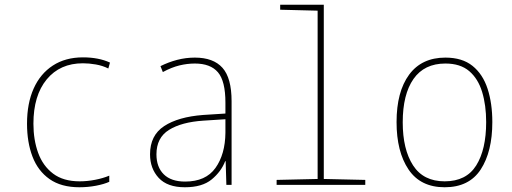

<svg xmlns="http://www.w3.org/2000/svg" viewBox="-20 -780 2160 810"><path d="M315 10Q238 10 189 -24.5Q140 -59 117 -119.5Q94 -180 94 -258Q94 -344 122 -406.5Q150 -469 203 -503.5Q256 -538 330 -538Q396 -538 444 -516L437 -491Q413 -503 384.5 -508Q356 -513 330 -513Q233 -513 177 -445Q121 -377 121 -258Q121 -190 141 -135Q161 -80 204 -47.5Q247 -15 316 -15Q348 -15 381.5 -21.5Q415 -28 441 -39V-13Q419 -3 385 3.5Q351 10 315 10Z M760 10Q686 10 649.5 -29.5Q613 -69 613 -129Q613 -209 672.5 -248Q732 -287 837 -295L931 -301V-347Q931 -438 899.5 -475Q868 -512 802 -512Q770 -512 737 -504Q704 -496 667 -476L657 -501Q691 -518 727.5 -527.5Q764 -537 802 -537Q880 -537 918.5 -494Q957 -451 957 -353V0H935L932 -100H930Q913 -56 873 -23Q833 10 760 10ZM761 -14Q848 -14 889 -71.5Q930 -129 931 -220V-277L838 -271Q746 -265 693 -232Q640 -199 640 -129Q640 -75 671 -44.5Q702 -14 761 -14Z M1147 0V-21L1320 -25V-735L1162 -739V-760H1346V-25L1521 -21V0Z M1856 10Q1754 10 1703.5 -65Q1653 -140 1653 -265Q1653 -393 1706 -465Q1759 -537 1859 -537Q1930 -537 1973.5 -502Q2017 -467 2037 -405.5Q2057 -344 2057 -265Q2057 -140 2008 -65Q1959 10 1856 10ZM1856 -15Q1947 -15 1989 -82Q2031 -149 2031 -265Q2031 -336 2014 -392Q1997 -448 1959.5 -480Q1922 -512 1859 -512Q1770 -512 1724.5 -447Q1679 -382 1679 -264Q1679 -150 1722.5 -82.5Q1766 -15 1856 -15Z"/></svg>

Font: Noto Sans Mono Condensed Thin
Style: Regular
Weight: 100
Width: 3
Designer: Monotype Design Team
Foundry: Monotype Imaging Inc.
Version: Version 2.014; ttfautohint (v1.8.4.7-5d5b)